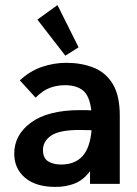

<svg xmlns="http://www.w3.org/2000/svg" viewBox="-20 -723 540 755"><path d="M198 12Q121 12 78.5 -24Q36 -60 36 -119Q36 -193 102.5 -241.5Q169 -290 296 -290Q303 -290 314.5 -290Q326 -290 339 -289Q332 -347 306 -367.5Q280 -388 236 -388Q204 -388 176 -377.5Q148 -367 120 -339L58 -407Q98 -444 145 -460Q192 -476 241 -476Q299 -476 347 -457.5Q395 -439 423 -393.5Q451 -348 451 -268V0H334V-50Q308 -15 274 -1.5Q240 12 198 12ZM149 -133Q149 -101 169.5 -88.5Q190 -76 220 -76Q274 -76 304 -108.5Q334 -141 340 -211Q327 -211 315 -211.5Q303 -212 294 -212Q214 -212 181.5 -190Q149 -168 149 -133ZM237 -504 127 -646 206 -703 289 -537Z"/></svg>

Font: Inconsolata
Style: Bold
Weight: 700
Monospace: yes
Designer: Raph Levien, Cyreal, Brenton Simpson
Foundry: Raph Levien, Cyreal, Google
Version: Version 3.100; ttfautohint (v1.8.4.7-5d5b)